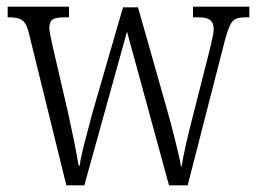

<svg xmlns="http://www.w3.org/2000/svg" viewBox="-20 -556 769 576"><path d="M68 -451Q63 -474 56 -485Q49 -496 37.5 -500Q26 -504 8 -504H3V-536H187V-504H173Q148 -504 138 -497.5Q128 -491 128 -472Q128 -465 131.5 -447.5Q135 -430 138 -417L183 -223Q188 -199 195 -167Q202 -135 207.5 -105.5Q213 -76 216 -59H219Q221 -76 228 -105Q235 -134 243.5 -165Q252 -196 258 -220L349 -534H394L480 -231Q485 -213 491.5 -189.5Q498 -166 504 -141Q510 -116 515.5 -93.5Q521 -71 523 -57H525Q529 -84 538.5 -126Q548 -168 562 -221L610 -410Q614 -427 617.5 -443.5Q621 -460 621 -469Q621 -487 611 -495.5Q601 -504 575 -504H559V-536H728V-504H718Q700 -504 689 -500Q678 -496 671 -482Q664 -468 656 -440L543 0H487L361 -461L233 0H179Z"/></svg>

Font: Noto Serif Ethiopic Condensed Light
Style: Regular
Weight: 300
Width: 3
Designer: Monotype Design Team
Foundry: Monotype Imaging Inc.
Version: Version 2.102